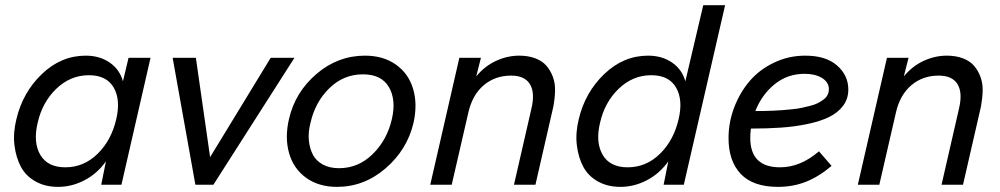

<svg xmlns="http://www.w3.org/2000/svg" viewBox="-20 -710 3845 738"><path d="M203.1 8.3Q153.8 8.3 116.7 -12.5Q79.6 -33.2 60.5 -68.6Q41.5 -104 35.6 -151.4Q29.8 -198.7 43 -252Q67.4 -355 141.1 -425.5Q214.8 -496.1 309.6 -496.1Q362.8 -496.1 401.4 -469.7Q439.9 -443.4 452.6 -397.5L474.1 -487.8H558.6L446.8 0H369.1L387.2 -89.8Q353.5 -42.5 304.7 -17.1Q255.9 8.3 203.1 8.3ZM231 -66.9Q302.2 -66.9 355.2 -118.9Q408.2 -170.9 426.8 -252Q444.3 -326.2 417 -373.5Q389.6 -420.9 321.8 -420.9Q250.5 -420.9 196.3 -368.7Q142.1 -316.4 124.5 -236.8Q106.9 -162.6 135 -114.7Q163.1 -66.9 231 -66.9Z M731 0 643.6 -487.8H732.9L787.6 -106L1020.5 -487.8H1111.8L800.3 0Z M1275.4 8.3Q1204.6 8.3 1156.2 -26.9Q1107.9 -62 1091.1 -121.6Q1074.2 -181.2 1090.8 -252.4Q1114.3 -355.5 1196.5 -425.8Q1278.8 -496.1 1382.8 -496.1Q1453.6 -496.1 1502.2 -461.4Q1550.8 -426.8 1568.1 -367.7Q1585.4 -308.6 1569.3 -237.3Q1544.9 -134.3 1462.2 -63Q1379.4 8.3 1275.4 8.3ZM1283.2 -63.5Q1357.4 -63.5 1412.6 -117.7Q1467.8 -171.9 1486.3 -252.4Q1503.4 -326.2 1474.9 -375.2Q1446.3 -424.3 1375 -424.3Q1300.8 -424.3 1246.1 -371.1Q1191.4 -317.9 1173.3 -237.3Q1164.1 -201.7 1167.2 -170.2Q1170.4 -138.7 1182.9 -115Q1195.3 -91.3 1221.2 -77.4Q1247.1 -63.5 1283.2 -63.5Z M1633.8 0 1745.6 -487.8H1828.6L1810.5 -416.5Q1843.8 -456.5 1887.2 -476.3Q1930.7 -496.1 1975.6 -496.1Q2010.7 -496.1 2037.6 -485.8Q2064.5 -475.6 2080.3 -457.3Q2096.2 -439 2105.2 -414.3Q2114.3 -389.6 2113.5 -360.8Q2112.8 -332 2106.9 -300.3L2038.1 0H1955.6L2022.5 -292Q2037.1 -353 2017.1 -386.2Q1997.1 -419.4 1944.3 -419.4Q1883.3 -419.4 1839.6 -382.6Q1795.9 -345.7 1780.3 -277.8L1716.3 0Z M2364.7 8.3Q2315.4 8.3 2278.3 -12.5Q2241.2 -33.2 2222.2 -68.6Q2203.1 -104 2197.3 -151.4Q2191.4 -198.7 2204.6 -252Q2229 -355 2302.7 -425.5Q2376.5 -496.1 2471.2 -496.1Q2524.4 -496.1 2563 -469.7Q2601.6 -443.4 2614.3 -397.5L2683.1 -689.9H2767.1L2608.4 0H2530.8L2548.8 -89.8Q2515.1 -42.5 2466.3 -17.1Q2417.5 8.3 2364.7 8.3ZM2392.6 -66.9Q2463.9 -66.9 2516.8 -118.9Q2569.8 -170.9 2588.4 -252Q2606 -326.2 2578.6 -373.5Q2551.3 -420.9 2483.4 -420.9Q2412.1 -420.9 2357.9 -368.7Q2303.7 -316.4 2286.1 -236.8Q2268.6 -162.6 2296.6 -114.7Q2324.7 -66.9 2392.6 -66.9Z M3240.7 -365.7Q3240.7 -330.1 3220.7 -303.5Q3200.7 -276.9 3167 -260.3Q3133.3 -243.7 3084 -233.4Q3034.7 -223.1 2982.4 -219.5Q2930.2 -215.8 2866.2 -215.8Q2863.8 -195.3 2863.8 -180.2Q2863.8 -66.9 2978.5 -66.9Q3056.6 -66.9 3127.9 -128.4L3176.3 -72.3Q3127.4 -30.8 3077.6 -11.2Q3027.8 8.3 2970.7 8.3Q2874.5 8.3 2827.4 -41.3Q2780.3 -90.8 2780.3 -179.2Q2780.3 -239.7 2802 -296.9Q2823.7 -354 2861.3 -398.2Q2898.9 -442.4 2955.1 -469.2Q3011.2 -496.1 3075.2 -496.1Q3154.3 -496.1 3197.5 -458.3Q3240.7 -420.4 3240.7 -365.7ZM3072.8 -426.3Q3006.8 -426.3 2957.5 -386.2Q2908.2 -346.2 2883.3 -283.2Q2902.8 -283.2 2914.8 -283.4Q2926.8 -283.7 2949.2 -284.4Q2971.7 -285.2 2987.1 -286.6Q3002.4 -288.1 3024.2 -290Q3045.9 -292 3061 -295.4Q3076.2 -298.8 3094 -303.2Q3111.8 -307.6 3123.5 -313.7Q3135.3 -319.8 3145.5 -327.4Q3155.8 -335 3160.9 -345.2Q3166 -355.5 3166 -367.2Q3166 -394 3139.6 -410.2Q3113.3 -426.3 3072.8 -426.3Z M3277.3 0 3389.2 -487.8H3472.2L3454.1 -416.5Q3487.3 -456.5 3530.8 -476.3Q3574.2 -496.1 3619.1 -496.1Q3654.3 -496.1 3681.2 -485.8Q3708 -475.6 3723.9 -457.3Q3739.7 -439 3748.8 -414.3Q3757.8 -389.6 3757.1 -360.8Q3756.3 -332 3750.5 -300.3L3681.6 0H3599.1L3666 -292Q3680.7 -353 3660.6 -386.2Q3640.6 -419.4 3587.9 -419.4Q3526.9 -419.4 3483.2 -382.6Q3439.5 -345.7 3423.8 -277.8L3359.9 0Z"/></svg>

Font: HK Grotesk Medium Legacy Italic
Style: Regular
Weight: 500
Italic angle: -13°
Designer: Alfredo Marco Pradil
Foundry: Hanken Design Co.
Version: Version 2.022;PS 002.022;hotconv 1.0.88;makeotf.lib2.5.64775